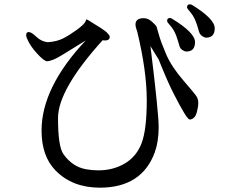

<svg xmlns="http://www.w3.org/2000/svg" viewBox="-20 -845 1040 887"><path d="M675 -632Q713 -324 713 -257.5Q713 -191 695 -141Q635 22 441 22Q314 22 236 -58Q172 -124 172 -242Q172 -441 376 -658Q311 -618 266.5 -590.5Q222 -563 197 -562Q183 -563 150.5 -598.5Q118 -634 104 -669Q100 -679 101 -684Q101 -697 113 -697Q125 -697 148 -675Q171 -653 201 -650Q243 -653 271.5 -667.5Q300 -682 334.5 -707Q369 -732 375 -746L379 -756L389 -751Q459 -709 473 -695.5Q487 -682 487 -676V-675Q487 -658 465 -658Q462 -658 454 -659Q248 -431 248 -299.5Q248 -168 273 -133Q315 -74 378 -63Q406 -58 434 -58Q503 -58 557 -90Q611 -122 634.5 -184.5Q658 -247 658 -382Q658 -517 614 -699Q606 -719 606 -732Q606 -761 644 -761Q664 -761 682.5 -744.5Q701 -728 703.5 -721Q706 -714 714.5 -683Q723 -652 747.5 -594.5Q772 -537 827.5 -473Q883 -409 889.5 -397Q896 -385 896 -368.5Q896 -352 889 -325.5Q882 -299 861 -293H856Q843 -293 782 -413Q755 -465 713 -570Q694 -601 675 -632ZM866 -823Q972 -758 972 -714.5Q972 -671 932 -671Q925 -671 914.5 -678Q904 -685 900 -697L891 -727Q879 -766 861.5 -786Q844 -806 844 -811Q844 -825 857 -825Q861 -825 866 -823ZM841 -607Q833 -607 822.5 -614Q812 -621 809 -633L800 -663Q788 -702 770.5 -722Q753 -742 752 -747V-748Q752 -762 765 -762Q769 -762 774 -759Q881 -694 881 -650.5Q881 -607 841 -607Z"/></svg>

Font: Sawarabi Mincho
Style: Regular
Weight: 400
Version: Version 1.00